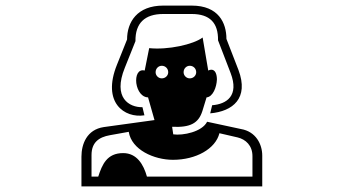

<svg xmlns="http://www.w3.org/2000/svg" viewBox="-20 -740 1240 686"><path d="M307 -186C307 -231 333 -250 373 -257L440 -269C450 -205 530 -169 598 -169C680 -169 750 -208 764 -264L829 -249C858 -242 882 -220 882 -182V-109H505C493 -152 469 -193 420 -193C362 -193 345 -152 331 -109H307ZM536 -482C536 -495 546 -505 558 -505C571 -505 581 -495 581 -482C581 -470 571 -460 558 -460C546 -460 536 -470 536 -482ZM636 -482C636 -495 646 -505 658 -505C671 -505 681 -495 681 -482C681 -470 671 -460 658 -460C646 -460 636 -470 636 -482ZM497 -488C473 -494 464 -469 467 -443C471 -414 488 -392 509 -392L532 -311L351 -286C290 -277 271 -225 271 -180V-74H917V-184C917 -225 894 -270 841 -279L720 -305C702 -269 634 -255 599 -260L595 -287C659 -284 689 -299 703 -343L718 -392C741 -394 754 -429 755 -456C755 -473 750 -491 735 -491C732 -491 728 -490 724 -488L704 -606C671 -581 580 -561 513 -568ZM489 -357C442 -356 382 -390 426 -498L464 -593C463 -657 497 -690 563 -690H665C730 -690 760 -658 759 -596L804 -479C835 -398 790 -368 738 -364L731 -335C812 -342 870 -389 832 -490L789 -601C789 -658 761 -720 665 -720H563C470 -720 434 -661 434 -599L398 -509C343 -373 425 -317 496 -328Z"/></svg>

Font: CryptoKit_GRILLE 1.4
Style: Regular
Weight: 400
Monospace: yes
Designer: Oceane Juvin
Foundry: http://www.head-geneve.ch
Version: Version 1.004